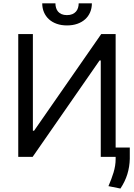

<svg xmlns="http://www.w3.org/2000/svg" viewBox="-20 -929 793 1137"><path d="M174.7 -727.3V-154.8H181.8L579.5 -727.3H664.8V-55.4H748.6V11.4Q747.5 58.6 734.2 102.1Q720.9 145.6 693.2 187.5L622.2 173.3Q631.4 152 639 131.9Q646.7 111.9 652.5 92.2Q658.4 72.4 661.6 52.7Q664.8 33 664.8 12.8V0H576.7V-571H569.6L173.3 0H88.1V-727.3ZM524.1 -909.1Q524.1 -880.3 513.8 -856.4Q503.6 -832.4 484.4 -815Q465.2 -797.6 437.9 -788Q410.5 -778.4 376.4 -778.4Q343 -778.4 315.9 -788Q288.7 -797.6 269.7 -815Q250.7 -832.4 240.4 -856.4Q230.1 -880.3 230.1 -909.1H308.2Q308.2 -895.2 312 -882.6Q315.7 -870 323.7 -860.4Q331.7 -850.9 344.8 -845.2Q358 -839.5 376.4 -839.5Q395.2 -839.5 408.4 -845.2Q421.5 -850.9 429.9 -860.4Q438.2 -870 442.1 -882.6Q446 -895.2 446 -909.1Z"/></svg>

Font: Fast_Sans-Dotted
Style: Regular
Weight: 400
Version: Version 3.018